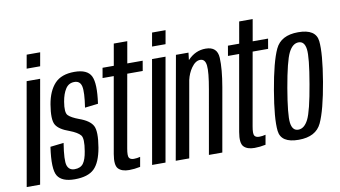

<svg xmlns="http://www.w3.org/2000/svg" viewBox="-90 -921 1950 1100"><g transform="rotate(-10 885.0 -370.5)"><path d="M-15 0 90 -597.5H168.5L63 0ZM116.5 -747H195L181 -668H102.5Z M264.5 4Q190 4 165.2 -36Q140.5 -76 159 -203.5L237 -212.5Q221 -112 231.2 -82.5Q241.5 -53 273.5 -53Q308 -53 324.2 -74.8Q340.5 -96.5 348 -144.5Q360.5 -217 344.5 -236.5Q328.5 -256 283 -273.5Q222.5 -294.5 204.8 -325.5Q187 -356.5 201.5 -443Q214.5 -519 253.2 -560.8Q292 -602.5 368 -602.5Q443.5 -602.5 465 -558.5Q486.5 -514.5 470 -399L393 -390Q406.5 -478.5 399 -512Q391.5 -545.5 358 -545.5Q325 -545.5 306.8 -517.5Q288.5 -489.5 281 -444.5Q270.5 -382.5 287.2 -365.5Q304 -348.5 348 -332Q409 -310.5 426.8 -276.8Q444.5 -243 429 -151Q414.5 -66.5 378 -31.2Q341.5 4 264.5 4Z M580.5 6Q538 6 518 -15Q498 -36 509 -99.5L586.5 -539.5H521.5L531.5 -597.5H597L619 -723H697.5L675.5 -597.5H765L755 -539.5H665L590.5 -118Q583 -76 590.5 -64.2Q598 -52.5 618 -52.5Q636 -52.5 655 -57.5L645 -1Q611 6 580.5 6Z M714.5 0 819.5 -597.5H898L792.5 0ZM846 -747H924.5L910.5 -668H832Z M852 0 958.5 -597.5H1031.5L1026.5 -555.5Q1027 -555.5 1027.5 -556Q1072 -603 1131.5 -603Q1199.5 -603 1202.8 -537.2Q1206 -471.5 1188 -368.5L1123 0H1045L1110 -369Q1127.5 -467 1123.2 -506Q1119 -545 1090 -545Q1062.5 -545 1038.5 -511Q1017.5 -481.5 1008.5 -442L930.5 0Z M1310 6Q1267.5 6 1247.5 -15Q1227.5 -36 1238.5 -99.5L1316 -539.5H1251L1261 -597.5H1326.5L1348.5 -723H1427L1405 -597.5H1494.5L1484.5 -539.5H1394.5L1320 -118Q1312.5 -76 1320 -64.2Q1327.5 -52.5 1347.5 -52.5Q1365.5 -52.5 1384.5 -57.5L1374.5 -1Q1340.5 6 1310 6Z M1567.5 4Q1464.5 4 1456.5 -67.5Q1448.5 -139 1476 -299.5Q1503.5 -461.5 1536.8 -532.5Q1570 -603.5 1670 -603.5Q1773 -603.5 1780.8 -532Q1788.5 -460.5 1761.5 -299.5Q1734 -138 1700.8 -67Q1667.5 4 1567.5 4ZM1575 -53.5Q1610 -53.5 1633.5 -100Q1657 -146.5 1683 -299.5Q1709.5 -451.5 1703.2 -498.8Q1697 -546 1662.5 -546Q1627.5 -546 1604 -499Q1580.5 -452 1554 -299.5Q1528 -147.5 1534.2 -100.5Q1540.5 -53.5 1575 -53.5Z"/></g></svg>

Font: Anybody Condensed Regular
Style: Italic
Weight: 400
Width: 3
Italic angle: -10°
Designer: Tyler Finck
Foundry: Etcetera Type Company
Version: Version 1.010; ttfautohint (v1.8.3) -l 8 -r 50 -G 200 -x 14 